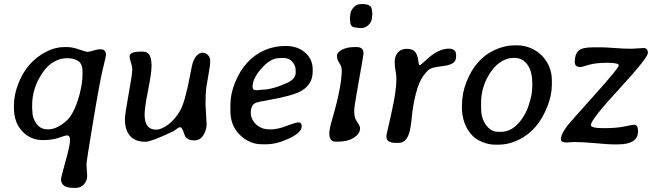

<svg xmlns="http://www.w3.org/2000/svg" viewBox="-20 -703 3209 942"><path d="M384.8 -335.4V-354Q384.8 -388.2 364.7 -402.8Q344.7 -417.5 308.1 -417.5L303.2 -417Q275.4 -417 244.4 -399.7Q213.4 -382.3 189.5 -347.2Q137.7 -272 137.7 -187V-172.9Q138.7 -163.1 138.7 -158.2Q138.7 -123.5 158.9 -95.9Q179.2 -68.4 213.9 -68.4H218.8Q246.6 -68.4 280.3 -90.3Q314 -112.3 330.6 -140.1Q356.4 -184.6 370.6 -240.7Q384.8 -296.9 384.8 -335.4ZM340.8 218.8Q279.3 218.8 279.3 176.3Q279.3 168 301.5 88.4Q323.7 8.8 323.7 -14.9Q323.7 -38.6 308.6 -38.6Q302.7 -38.6 289.6 -34.2L257.3 -23.4Q226.1 -15.6 189.9 -15.6Q129.4 -15.6 88.9 -59.1Q48.3 -102.5 48.3 -174.3V-186Q48.3 -236.3 68.8 -290Q110.8 -400.9 208.5 -450.2Q252.4 -472.2 296.4 -472.2H307.6Q334.5 -472.2 367.9 -460.4Q401.4 -448.7 409.9 -448.7Q418.5 -448.7 438.5 -455.1Q458.5 -461.4 472.2 -461.4Q500 -461.4 500 -433.6Q500 -426.8 485.4 -368.2Q470.7 -309.6 437.5 -110.4Q404.3 88.9 404.3 103L407.7 159.7Q407.7 183.1 392.3 200.9Q377 218.8 351.1 218.8Z M893.1 -27.8Q887.7 -33.2 880.1 -56.2Q872.6 -79.1 862.3 -79.1Q857.9 -79.1 829.6 -58.6Q722.2 -7.8 694.3 -7.3Q692.4 -7.3 690.4 -7.8Q642.6 -7.8 617.7 -36.6Q592.8 -65.4 592.8 -118.7Q592.8 -140.6 610.8 -240Q628.9 -339.4 628.9 -358.4Q628.9 -377.4 622.3 -396.7Q615.7 -416 615.7 -426.8Q615.7 -449.7 670.9 -449.7H680.7Q704.6 -449.7 714.1 -431.6Q723.6 -413.6 723.6 -379.6Q723.6 -345.7 706.5 -260.3Q689.5 -174.8 689.5 -140.6Q689.5 -66.9 746.1 -66.9Q772 -66.9 805.4 -92Q838.9 -117.2 863.5 -159.7Q888.2 -202.1 914.6 -343.8Q921.9 -385.7 927.7 -400.4Q944.8 -444.3 975.1 -444.3Q989.3 -444.3 1000.2 -432.9Q1011.2 -421.4 1011.2 -406.2V-395Q1011.2 -383.8 1004.2 -344.7Q997.1 -305.7 992.7 -276.9Q988.3 -248 988.3 -189.5L993.7 -94.7Q993.7 -64.5 977.5 -39.3Q961.4 -14.2 933.8 -14.2Q906.2 -14.2 893.1 -27.8Z M1347.2 -417.5Q1307.6 -417.5 1263.4 -367.9Q1219.2 -318.4 1219.2 -276.9Q1219.2 -260.3 1236.3 -260.3H1241.7L1245.1 -260.7L1263.2 -262.7Q1314.5 -262.7 1387.7 -295.9Q1430.7 -315.4 1430.7 -346.2V-357.9Q1430.7 -381.3 1414.1 -399.9Q1397.5 -418.5 1371.6 -418.5H1356Q1350.1 -417.5 1347.2 -417.5ZM1286.1 4.9H1265.6Q1204.6 4.9 1157.5 -40.5Q1110.4 -85.9 1110.4 -158.2V-188.5Q1110.4 -241.2 1132.8 -297.4Q1180.2 -414.1 1279.8 -457.5Q1326.2 -477.5 1382.6 -477.5Q1439 -477.5 1476.6 -445.3Q1514.2 -413.1 1514.2 -361.8V-352.5Q1514.2 -290.5 1460.4 -258.3Q1419.4 -233.4 1299.3 -212.4Q1244.1 -202.6 1236.3 -199.2Q1210.4 -188.5 1210.4 -150.6Q1210.4 -112.8 1244.1 -86.4Q1267.6 -67.9 1304.7 -67.9Q1341.8 -67.9 1386.2 -85.2Q1430.7 -102.5 1443.8 -102.5Q1460.4 -102.5 1460.4 -83Q1460.4 -53.2 1399.2 -24.2Q1337.9 4.9 1286.1 4.9Z M1752.4 -683.1H1757.8Q1804.7 -683.1 1804.7 -651.9Q1805.7 -648.9 1805.7 -646.5L1806.6 -637.2V-633.3L1806.2 -631.3Q1806.2 -629.4 1806.2 -627.4L1805.2 -619.6Q1805.2 -597.7 1789.1 -581.5Q1772.9 -565.4 1752.9 -565.4H1743.7L1727.1 -567.9Q1698.2 -567.9 1698.2 -598.1L1696.8 -609.4V-616.7L1699.2 -634.3Q1699.2 -647.9 1713.9 -665.5Q1728.5 -683.1 1752.4 -683.1ZM1746.6 -73.7Q1746.6 -47.4 1716.3 -27.6Q1686 -7.8 1634.8 -7.8H1628.9Q1595.7 -7.8 1595.7 -45.4V-51.3Q1595.7 -69.3 1609.9 -118.2Q1656.7 -278.8 1656.7 -356.9Q1656.7 -377 1645 -393.6Q1633.3 -410.2 1633.3 -428.2Q1633.3 -446.3 1658 -459.2Q1682.6 -472.2 1723.1 -472.2H1729Q1763.2 -472.2 1763.2 -442.9V-437Q1763.2 -432.1 1741 -307.9Q1718.8 -183.6 1718.8 -171.9L1717.8 -160.6L1718.3 -149.9Q1718.3 -124 1732.4 -104.7Q1746.6 -85.4 1746.6 -73.7Z M1936 -2H1920.9Q1876 -2 1876 -32.2V-39.6Q1876 -41.5 1900.4 -148.4Q1924.8 -255.4 1924.8 -314.9Q1924.8 -335.9 1920.7 -355Q1916.5 -374 1916.5 -400.6Q1916.5 -427.2 1931.9 -445.3Q1947.3 -463.4 1976.1 -463.4Q2004.9 -463.4 2016.8 -448.2Q2028.8 -433.1 2031.7 -408Q2034.7 -382.8 2038.6 -382.8Q2043.5 -382.8 2067.9 -406.2Q2127.9 -463.9 2181.6 -464.4Q2217.8 -464.4 2217.8 -433.1V-426.8Q2217.8 -402.3 2200.2 -392.1Q2182.6 -381.8 2145.5 -377.7Q2108.4 -373.5 2092.8 -366.5Q2077.1 -359.4 2055.9 -329.3Q2034.7 -299.3 2020.3 -243.2Q2005.9 -187 2000.5 -129.9Q1995.1 -72.8 1987.3 -49.3Q1972.2 -2 1936 -2Z M2424.3 -56.2H2439.5Q2492.7 -56.2 2536.1 -113.3Q2562.5 -147.9 2576.4 -194.1Q2590.3 -240.2 2590.3 -261.7L2591.3 -271.5L2591.8 -286.6V-292L2591.3 -296.9Q2591.3 -353.5 2567.4 -386.2Q2543.5 -418.9 2503.4 -418.9H2498.5L2493.7 -418.5Q2470.7 -418.5 2442.4 -402.6Q2414.1 -386.7 2390.6 -354Q2340.3 -282.7 2340.3 -198.2V-173.3Q2340.3 -122.6 2364.7 -89.4Q2389.2 -56.2 2424.3 -56.2ZM2424.3 6.8H2408.7Q2378.4 6.8 2345.5 -6.6Q2312.5 -20 2291.5 -44.4Q2246.1 -97.2 2246.1 -180.2L2246.6 -188Q2246.6 -245.1 2268.1 -299.8Q2313.5 -416.5 2409.7 -459Q2458 -480.5 2502.4 -480.5H2518.1Q2553.7 -480.5 2586.9 -465.6Q2620.1 -450.7 2641.6 -427.2Q2687.5 -376.5 2687.5 -309.6V-286.6Q2687.5 -236.3 2665.3 -180.2Q2643.1 -124 2609.6 -83.5Q2576.2 -43 2526.6 -18.1Q2477.1 6.8 2424.3 6.8Z M2878.9 -89.8Q2878.9 -74.2 2941.7 -74.2Q3004.4 -74.2 3043.2 -82.5Q3082 -90.8 3091.3 -90.8Q3110.4 -90.8 3110.4 -59.6Q3110.4 5.4 3012.2 5.4Q3011.7 5.4 3010.7 5.4H2986.3Q2963.9 5.4 2901.6 -0.5Q2839.4 -6.3 2795.4 -6.3L2783.2 -5.4L2759.3 -3.9Q2731.9 -3.9 2731.9 -19Q2731.9 -44.4 2763.7 -86.4Q2773.4 -99.6 2894.8 -234.6Q3016.1 -369.6 3016.1 -382.3Q3016.1 -395 2959 -395Q2901.9 -395 2867.7 -384.5Q2833.5 -374 2828.6 -374Q2799.8 -374 2799.8 -398.4Q2799.8 -435.5 2817.4 -453.1Q2835 -470.7 2886.2 -470.7H2937Q2950.7 -470.7 2996.1 -467.3Q3041.5 -463.9 3078.1 -463.9L3137.7 -467.3Q3158.7 -467.3 3158.7 -443.4Q3158.7 -419.4 3018.8 -267.6Q2878.9 -115.7 2878.9 -89.8Z"/></svg>

Font: Averia Libre
Style: Italic
Weight: 400
Italic angle: -7.90001°
Version: Version 1.002